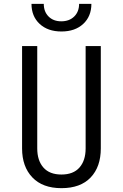

<svg xmlns="http://www.w3.org/2000/svg" viewBox="-20 -970 640 1000"><path d="M300 10Q202 10 148.5 -46Q95 -102 95 -197V-730H174V-197Q174 -134 206 -97.5Q238 -61 300 -61Q362 -61 394 -97.5Q426 -134 426 -197V-730H505V-197Q505 -101 452 -45.5Q399 10 300 10ZM300 -806Q229 -806 186.5 -845.5Q144 -885 144 -950H208Q208 -909 233 -884Q258 -859 299 -859Q341 -859 366.5 -884Q392 -909 392 -950H456Q456 -885 413.5 -845.5Q371 -806 300 -806Z"/></svg>

Font: JetBrains Mono NL Light
Style: Regular
Weight: 300
Monospace: yes
Designer: Philipp Nurullin, Konstantin Bulenkov
Foundry: JetBrains
Version: Version 2.305; ttfautohint (v1.8.4.7-5d5b)